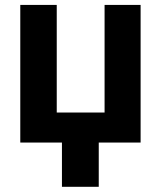

<svg xmlns="http://www.w3.org/2000/svg" viewBox="-20 -565 638 761"><path d="M537.3 -545.5H394.5V-119H204.9V-545.5H60.4V0H225.5V175.4H371.4V0H537.3Z"/></svg>

Font: Karasuma Gothic
Style: Bold
Weight: 700
Designer: Rasmus Andersson / Ryoko Nishizuka
Foundry: Genbu
Version: Version 1.00